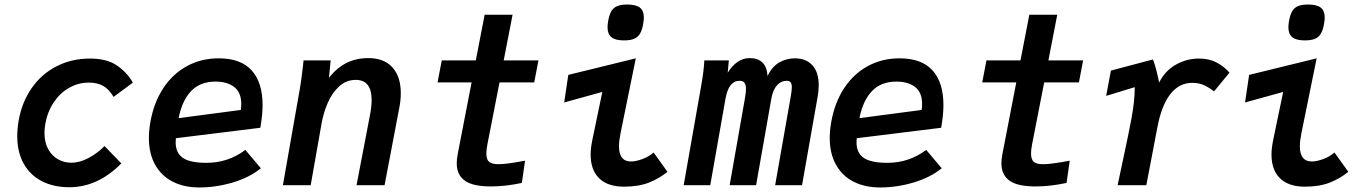

<svg xmlns="http://www.w3.org/2000/svg" viewBox="-20 -816 6040 846"><path d="M56 -216Q56 -247.5 62 -283.5Q76.5 -366.5 120 -428.5Q163.5 -490.5 229.8 -524.2Q296 -558 377 -558Q450 -558 494.2 -528.2Q538.5 -498.5 565.5 -452L480.5 -389Q461 -422 435.5 -437Q410 -452 371 -452Q325 -452 284.8 -429.2Q244.5 -406.5 216.8 -365Q189 -323.5 179.5 -269.5Q176 -250 176 -230Q176 -188.5 192.2 -159Q208.5 -129.5 235.5 -114.2Q262.5 -99 294 -99Q331.5 -99 371 -120.2Q410.5 -141.5 440.5 -172.5L514.5 -96Q411.5 9 285 9Q216.5 9 164.8 -17.5Q113 -44 84.5 -94.8Q56 -145.5 56 -216Z M636 -209Q636 -241 643 -280.5Q658.5 -365.5 700 -428.2Q741.5 -491 804.2 -525Q867 -559 944 -559Q1040.5 -559 1088.8 -506Q1137 -453 1137 -352.5Q1137 -308.5 1127 -253L755 -207Q754 -195 754 -189.5Q754 -142 786 -120.2Q818 -98.5 889.5 -98.5Q985.5 -98.5 1061 -155.5L1129.5 -74.5Q1078.5 -33.5 1005.2 -11.8Q932 10 858 10Q791.5 10 741.5 -15.2Q691.5 -40.5 663.8 -89.8Q636 -139 636 -209ZM1043 -358Q1043 -409 1012 -432.8Q981 -456.5 929.5 -456.5Q862 -456.5 822 -414.5Q782 -372.5 767 -295.5L1041 -331.5Q1043 -344 1043 -358Z M1315 -525.5Q1315.5 -532.5 1317.5 -550H1437L1429.5 -473.5Q1465 -518 1507.5 -539Q1550 -560 1603 -560Q1672 -560 1709 -519.2Q1746 -478.5 1746 -405.5Q1746 -374.5 1739.5 -341.5L1674.5 0H1551L1610.5 -310.5Q1617.5 -347.5 1617.5 -375Q1617.5 -464 1547.5 -464Q1505.5 -464 1474.2 -435.2Q1443 -406.5 1424 -362.5Q1405 -318.5 1396.5 -269.5L1349 0H1226.5L1301.5 -426.5Q1308 -464.5 1315 -525.5Z M1992.5 -96Q1992.5 -113 1996.5 -135.5L2058 -453H1908L1926.5 -550H2076.5L2115.5 -751H2238.5L2199.5 -550H2352.5L2334 -453H2181L2127.5 -179.5Q2123 -155.5 2123 -139.5Q2123 -112.5 2135.8 -102.5Q2148.5 -92.5 2176.5 -92.5Q2212.5 -92.5 2293.5 -108L2279.5 -10Q2207 5.5 2143.5 5.5Q2063 5.5 2027.8 -20.2Q1992.5 -46 1992.5 -96Z M2582.5 -135Q2582.5 -162 2589.5 -197L2634 -411L2466 -364.5L2484 -486L2781.5 -559L2714 -227.5Q2707.5 -195 2707.5 -171.5Q2707.5 -104.5 2760 -104.5Q2781.5 -104.5 2810.2 -115Q2839 -125.5 2860 -144L2921 -59Q2885 -29.5 2839.5 -11.5Q2794 6.5 2729.5 6.5Q2658 6.5 2620.2 -30.2Q2582.5 -67 2582.5 -135ZM2657 -695.5Q2657 -708.5 2660 -725Q2665 -752 2674.2 -767.2Q2683.5 -782.5 2699.8 -789.2Q2716 -796 2744 -796Q2782.5 -796 2799.8 -782.2Q2817 -768.5 2817 -738.5Q2817 -727.5 2813.5 -707.5Q2808.5 -681.5 2799.5 -666.8Q2790.5 -652 2774 -645Q2757.5 -638 2729.5 -638Q2691.5 -638 2674.2 -652Q2657 -666 2657 -695.5Z M3083.5 -550H3191.5L3186.5 -496Q3227.5 -560 3283 -560Q3357 -560 3362 -481Q3382.5 -523.5 3414.2 -541.2Q3446 -559 3482.5 -559Q3531 -559 3559.2 -528.8Q3587.5 -498.5 3587.5 -440Q3587.5 -415.5 3582.5 -388.5L3514 0H3395.5L3463.5 -386.5Q3469 -417 3469 -432Q3469 -446.5 3463.8 -453.2Q3458.5 -460 3446.5 -460Q3422 -460 3404 -440.5Q3386 -421 3379 -382.5L3311.5 0H3195L3263 -386.5Q3267 -410.5 3267 -423.5Q3267 -443 3260.2 -451.5Q3253.5 -460 3238.5 -460Q3191 -460 3177 -382.5L3109.5 0H2992.5L3070 -440.5Q3081.5 -505 3083.5 -550Z M3636 -209Q3636 -241 3643 -280.5Q3658.5 -365.5 3700 -428.2Q3741.5 -491 3804.2 -525Q3867 -559 3944 -559Q4040.5 -559 4088.8 -506Q4137 -453 4137 -352.5Q4137 -308.5 4127 -253L3755 -207Q3754 -195 3754 -189.5Q3754 -142 3786 -120.2Q3818 -98.5 3889.5 -98.5Q3985.5 -98.5 4061 -155.5L4129.5 -74.5Q4078.5 -33.5 4005.2 -11.8Q3932 10 3858 10Q3791.5 10 3741.5 -15.2Q3691.5 -40.5 3663.8 -89.8Q3636 -139 3636 -209ZM4043 -358Q4043 -409 4012 -432.8Q3981 -456.5 3929.5 -456.5Q3862 -456.5 3822 -414.5Q3782 -372.5 3767 -295.5L4041 -331.5Q4043 -344 4043 -358Z M4392.5 -96Q4392.5 -113 4396.5 -135.5L4458 -453H4308L4326.5 -550H4476.5L4515.5 -751H4638.5L4599.5 -550H4752.5L4734 -453H4581L4527.5 -179.5Q4523 -155.5 4523 -139.5Q4523 -112.5 4535.8 -102.5Q4548.5 -92.5 4576.5 -92.5Q4612.5 -92.5 4693.5 -108L4679.5 -10Q4607 5.5 4543.5 5.5Q4463 5.5 4427.8 -20.2Q4392.5 -46 4392.5 -96Z M4926.5 -103.5Q4955 -236 4965.5 -293.5Q4980 -371.5 4980 -432L4854 -393.5L4875 -505L5060 -554Q5074 -520 5087.5 -452Q5113 -504 5161 -531Q5209 -558 5262 -558Q5307.5 -558 5340 -541Q5372.5 -524 5397.5 -496L5329.5 -413.5Q5307 -430.5 5284.8 -440.8Q5262.5 -451 5233.5 -451Q5175.5 -451 5136.8 -401.2Q5098 -351.5 5080 -256.5L5031 0H4904.5Q4915.5 -52 4926.5 -103.5Z M5582.5 -135Q5582.5 -162 5589.5 -197L5634 -411L5466 -364.5L5484 -486L5781.5 -559L5714 -227.5Q5707.5 -195 5707.5 -171.5Q5707.5 -104.5 5760 -104.5Q5781.5 -104.5 5810.2 -115Q5839 -125.5 5860 -144L5921 -59Q5885 -29.5 5839.5 -11.5Q5794 6.5 5729.5 6.5Q5658 6.5 5620.2 -30.2Q5582.5 -67 5582.5 -135ZM5657 -695.5Q5657 -708.5 5660 -725Q5665 -752 5674.2 -767.2Q5683.5 -782.5 5699.8 -789.2Q5716 -796 5744 -796Q5782.5 -796 5799.8 -782.2Q5817 -768.5 5817 -738.5Q5817 -727.5 5813.5 -707.5Q5808.5 -681.5 5799.5 -666.8Q5790.5 -652 5774 -645Q5757.5 -638 5729.5 -638Q5691.5 -638 5674.2 -652Q5657 -666 5657 -695.5Z"/></svg>

Font: JuliaMono
Style: Bold Italic
Weight: 700
Italic angle: -9°
Monospace: yes
Designer: cormullion
Foundry: corm
Version: Version 0.057; ttfautohint (v1.8.4)